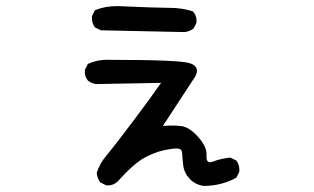

<svg xmlns="http://www.w3.org/2000/svg" viewBox="-20 -568 1040 635"><path d="M653.3 46.9Q626 43 607.4 23.4Q588.9 3.9 585.9 -21.5Q583 -46.9 582.5 -61Q582 -75.2 568.8 -76.7Q555.7 -78.1 523.4 -71.3Q491.2 -64.5 457 -45.9Q422.9 -27.3 368.2 33.2Q352.5 46.9 331.1 44.9L311.5 35.2Q301.8 21.5 299.8 3.9Q309.6 -27.3 332 -53.7Q354.5 -80.1 416 -161.6Q477.5 -243.2 512.7 -293.9L297.9 -290Q282.2 -292 270.5 -301.8Q258.8 -315.4 260.7 -336.9L270.5 -356.4Q303.7 -372.1 344.7 -370.1Q573.2 -370.1 607.9 -358.9Q642.6 -347.7 626 -315.4L518.6 -151.4Q553.7 -154.3 580.1 -150.9Q606.4 -147.5 635.7 -114.7Q665 -82 663.1 -53.2Q661.1 -24.4 684.6 -33.7Q708 -43 741.2 -46.9L761.7 -37.1Q773.4 -21.5 771.5 0L761.7 19.5Q737.3 33.2 710 40Q682.6 46.9 653.3 46.9ZM590.8 -461.9 313.5 -467.8 293.9 -477.5Q282.2 -493.2 284.2 -514.6L293.9 -534.2Q327.1 -547.9 368.2 -547.9Q501 -542 542 -542Q583 -542 618.2 -530.3Q631.8 -514.6 629.9 -493.2L620.1 -473.6Q606.4 -463.9 590.8 -461.9Z"/></svg>

Font: NaikaiFont
Style: Regular
Weight: 400
Version: Version 1.67